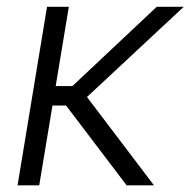

<svg xmlns="http://www.w3.org/2000/svg" viewBox="-20 -556 571 576"><path d="M186.5 -535.6 97.7 0H32.7L121.1 -535.6ZM531.2 -535.6 213.4 -239.3H109.9L119.6 -297.9H197.3L450.2 -535.6ZM359.9 0 175.3 -243.2 221.2 -291 441.9 0Z"/></svg>

Font: Inter 20pt Light
Style: Italic
Weight: 300
Italic angle: -9.3988°
Version: Version 4.001;git-66647c0bb